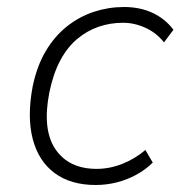

<svg xmlns="http://www.w3.org/2000/svg" viewBox="-20 -520 519 548"><path d="M253 8Q182 8 136 -26Q90 -60 73.5 -123Q57 -186 73 -272Q85 -331 110.5 -374Q136 -417 171.5 -445Q207 -473 248.5 -486.5Q290 -500 334 -500Q380 -500 416 -483Q452 -466 475 -435L448 -399Q427 -426 395.5 -440.5Q364 -455 331 -455Q294 -455 261 -443.5Q228 -432 200 -408.5Q172 -385 152 -347.5Q132 -310 121 -257Q100 -151 138 -94.5Q176 -38 256 -38Q293 -38 329.5 -52.5Q366 -67 395 -92L416 -56Q396 -36 369.5 -21.5Q343 -7 313.5 0.5Q284 8 253 8Z"/></svg>

Font: Nunito Sans 7pt SemiCondensed ExtraLight
Style: Italic
Weight: 250
Width: 4
Italic angle: -9°
Designer: Vernon Adams
Foundry: Vernon Adams
Version: Version 3.101;gftools[0.9.27]